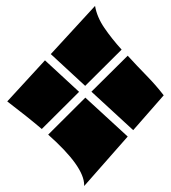

<svg xmlns="http://www.w3.org/2000/svg" viewBox="-20 -641 577 646"><path d="M4.4 -299.8 131.3 -438 246.1 -332 120.6 -207Q72.8 -247.6 4.4 -299.8ZM150.9 -459 299.8 -621.1Q306.2 -583.5 331.3 -546.9Q356.4 -510.3 389.2 -474.1L266.6 -352.1ZM409.7 -453.6Q440.4 -419.9 472.9 -386.7Q505.4 -353.5 530.8 -320.3L428.2 -203.1L287.6 -332.5ZM263.2 -18.1Q263.2 -80.6 142.1 -188L267.1 -312.5L409.7 -181.6L263.2 -15.1Q263.2 -16.6 263.2 -18.1Z"/></svg>

Font: UnifrakturCook
Style: Bold
Weight: 700
Designer: j. 'mach' wust
Version: Version 2011-09-01